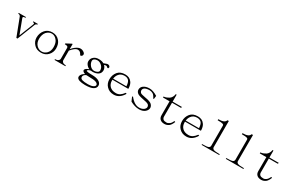

<svg xmlns="http://www.w3.org/2000/svg" viewBox="159 -2041 5182 3436"><g transform="rotate(30 2750.0 -323.5)"><path d="M52.7 -466.8V-483.4H202.1V-466.8Q171.9 -467.8 160.2 -460.9Q147.5 -453.1 154.3 -435.5L265.6 -140.6L381.8 -434.6Q386.7 -454.1 382.8 -460Q377 -467.8 355.5 -466.8V-483.4H447.3V-466.8Q418 -466.8 405.3 -434.6L263.7 -74.2H240.2L101.6 -435.5Q87.9 -466.8 52.7 -466.8Z M752.9 -483.4Q847.7 -483.4 904.3 -413.1Q951.2 -358.4 951.2 -263.7Q950.2 -181.6 893.6 -122.1Q838.9 -64.5 752.9 -64.5Q662.1 -64.5 608.4 -120.1Q548.8 -181.6 548.8 -263.7Q549.8 -355.5 606.4 -420.9Q661.1 -483.4 752.9 -483.4ZM599.6 -263.7Q599.6 -181.6 649.4 -131.8Q693.4 -88.9 752.9 -88.9Q808.6 -88.9 853.5 -132.8Q900.4 -180.7 900.4 -263.7Q900.4 -356.4 856.4 -406.2Q811.5 -459 752.9 -459Q693.4 -459 645.5 -408.2Q599.6 -352.5 599.6 -263.7Z M1101.6 -401.4Q1085.9 -410.2 1047.9 -410.2V-426.8L1156.2 -483.4H1167V-376Q1202.1 -421.9 1237.3 -445.3Q1292 -483.4 1328.1 -483.4Q1368.2 -484.4 1401.4 -460.9Q1429.7 -442.4 1430.7 -418.9Q1430.7 -398.4 1418 -385.7Q1406.2 -374 1388.7 -374Q1382.8 -375 1376 -390.6Q1348.6 -442.4 1301.8 -442.4Q1271.5 -443.4 1233.4 -414.1Q1199.2 -388.7 1167 -346.7V-150.4Q1167 -126 1188.5 -107.4Q1210.9 -90.8 1252.9 -90.8V-74.2H1029.3V-90.8Q1069.3 -90.8 1092.8 -108.4Q1116.2 -126 1116.2 -150.4V-374Q1114.3 -394.5 1101.6 -401.4Z M1605.5 26.4Q1551.8 7.8 1551.8 -30.3Q1551.8 -69.3 1595.7 -107.4Q1610.4 -119.1 1628.9 -128.9Q1613.3 -133.8 1604.5 -137.7Q1571.3 -156.2 1571.3 -177.7Q1572.3 -201.2 1608.4 -222.7Q1627 -234.4 1653.3 -241.2Q1627.9 -251 1609.4 -268.6Q1563.5 -309.6 1563.5 -357.4Q1563.5 -417 1610.4 -453.1Q1647.5 -484.4 1710 -484.4Q1775.4 -484.4 1814.5 -460Q1836.9 -468.8 1849.6 -472.7Q1877.9 -485.4 1895.5 -485.4Q1915 -484.4 1927.7 -474.6Q1943.4 -461.9 1943.4 -449.2Q1942.4 -437.5 1938.5 -430.7Q1933.6 -423.8 1927.7 -423.8Q1913.1 -423.8 1904.3 -436.5Q1894.5 -448.2 1877 -449.2Q1867.2 -449.2 1839.8 -440.4Q1881.8 -399.4 1881.8 -348.6Q1880.9 -292 1838.9 -262.7Q1792 -230.5 1723.6 -230.5Q1703.1 -230.5 1685.5 -233.4Q1624 -217.8 1625 -197.3Q1624 -178.7 1753.9 -177.7Q1828.1 -176.8 1880.9 -152.3Q1940.4 -121.1 1940.4 -67.4Q1940.4 -17.6 1889.6 11.7Q1838.9 42 1724.6 42Q1650.4 41 1605.5 26.4ZM1753.9 -120.1Q1696.3 -120.1 1660.2 -124Q1650.4 -121.1 1643.6 -117.2Q1602.5 -92.8 1602.5 -57.6Q1603.5 -21.5 1642.6 -8.8Q1680.7 3.9 1763.7 3.9Q1827.1 3.9 1865.2 -14.6Q1903.3 -34.2 1903.3 -58.6Q1903.3 -82 1871.1 -100.6Q1834 -120.1 1753.9 -120.1ZM1651.4 -301.8Q1689.5 -258.8 1737.3 -258.8Q1776.4 -258.8 1805.7 -277.3Q1831.1 -293.9 1831.1 -318.4Q1831.1 -372.1 1793 -410.2Q1750 -453.1 1699.2 -453.1Q1660.2 -452.1 1638.7 -436.5Q1614.3 -419.9 1614.3 -393.6Q1615.2 -346.7 1651.4 -301.8Z M2103.5 -127.9Q2051.8 -182.6 2051.8 -268.6Q2051.8 -357.4 2104.5 -421.9Q2155.3 -483.4 2255.9 -483.4Q2347.7 -483.4 2392.6 -420.9Q2424.8 -382.8 2430.7 -308.6V-286.1H2102.5V-268.6Q2103.5 -196.3 2148.4 -152.3Q2194.3 -108.4 2273.4 -108.4Q2316.4 -107.4 2355.5 -130.9Q2391.6 -154.3 2426.8 -202.1L2449.2 -194.3Q2374 -65.4 2253.9 -65.4Q2160.2 -65.4 2103.5 -127.9ZM2140.6 -401.4Q2111.3 -364.3 2104.5 -308.6H2378.9Q2375 -383.8 2348.6 -418.9Q2318.4 -456.1 2255.9 -456.1Q2179.7 -455.1 2140.6 -401.4Z M2918 -358.4H2904.3Q2876 -418.9 2842.8 -437.5Q2808.6 -456.1 2773.4 -456.1Q2708 -455.1 2674.8 -433.6Q2645.5 -412.1 2645.5 -381.8Q2645.5 -355.5 2664.1 -336.9Q2680.7 -319.3 2774.4 -303.7Q2874 -288.1 2909.2 -255.9Q2941.4 -224.6 2942.4 -186.5Q2942.4 -142.6 2900.4 -104.5Q2854.5 -64.5 2774.4 -64.5Q2686.5 -66.4 2594.7 -117.2L2558.6 -199.2L2572.3 -210Q2623 -145.5 2670.9 -118.2Q2716.8 -91.8 2761.7 -91.8Q2819.3 -91.8 2857.4 -119.1Q2890.6 -145.5 2890.6 -174.8Q2890.6 -205.1 2867.2 -223.6Q2840.8 -243.2 2747.1 -258.8Q2648.4 -277.3 2624 -303.7Q2593.8 -331.1 2594.7 -369.1Q2594.7 -418.9 2639.6 -451.2Q2685.5 -483.4 2759.8 -483.4Q2832 -484.4 2925.8 -425.8Z M3045.9 -462.9V-484.4Q3053.7 -485.4 3060.5 -484.4Q3107.4 -492.2 3155.3 -522.5Q3204.1 -558.6 3213.9 -628.9H3232.4V-485.4H3426.8L3416 -462.9H3232.4V-173.8Q3233.4 -143.6 3254.9 -123Q3275.4 -105.5 3323.2 -105.5Q3353.5 -105.5 3383.8 -128.9Q3412.1 -150.4 3435.5 -201.2L3455.1 -192.4Q3427.7 -121.1 3391.6 -94.7Q3350.6 -64.5 3299.8 -64.5Q3244.1 -65.4 3213.9 -92.8Q3181.6 -121.1 3181.6 -173.8V-462.9Z M3603.5 -127.9Q3551.8 -182.6 3551.8 -268.6Q3551.8 -357.4 3604.5 -421.9Q3655.3 -483.4 3755.9 -483.4Q3847.7 -483.4 3892.6 -420.9Q3924.8 -382.8 3930.7 -308.6V-286.1H3602.5V-268.6Q3603.5 -196.3 3648.4 -152.3Q3694.3 -108.4 3773.4 -108.4Q3816.4 -107.4 3855.5 -130.9Q3891.6 -154.3 3926.8 -202.1L3949.2 -194.3Q3874 -65.4 3753.9 -65.4Q3660.2 -65.4 3603.5 -127.9ZM3640.6 -401.4Q3611.3 -364.3 3604.5 -308.6H3878.9Q3875 -383.8 3848.6 -418.9Q3818.4 -456.1 3755.9 -456.1Q3679.7 -455.1 3640.6 -401.4Z M4302.7 -105.5Q4332 -90.8 4432.6 -90.8V-74.2H4068.4V-90.8Q4173.8 -90.8 4200.2 -105.5Q4225.6 -120.1 4225.6 -146.5V-564.5Q4224.6 -583 4206.1 -589.8Q4182.6 -599.6 4096.7 -599.6V-621.1Q4166 -621.1 4205.1 -638.7Q4237.3 -654.3 4249 -687.5H4276.4V-146.5Q4276.4 -121.1 4302.7 -105.5Z M4802.7 -105.5Q4832 -90.8 4932.6 -90.8V-74.2H4568.4V-90.8Q4673.8 -90.8 4700.2 -105.5Q4725.6 -120.1 4725.6 -146.5V-564.5Q4724.6 -583 4706.1 -589.8Q4682.6 -599.6 4596.7 -599.6V-621.1Q4666 -621.1 4705.1 -638.7Q4737.3 -654.3 4749 -687.5H4776.4V-146.5Q4776.4 -121.1 4802.7 -105.5Z M5045.9 -462.9V-484.4Q5053.7 -485.4 5060.5 -484.4Q5107.4 -492.2 5155.3 -522.5Q5204.1 -558.6 5213.9 -628.9H5232.4V-485.4H5426.8L5416 -462.9H5232.4V-173.8Q5233.4 -143.6 5254.9 -123Q5275.4 -105.5 5323.2 -105.5Q5353.5 -105.5 5383.8 -128.9Q5412.1 -150.4 5435.5 -201.2L5455.1 -192.4Q5427.7 -121.1 5391.6 -94.7Q5350.6 -64.5 5299.8 -64.5Q5244.1 -65.4 5213.9 -92.8Q5181.6 -121.1 5181.6 -173.8V-462.9Z"/></g></svg>

Font: BabelStone Sani Yi
Style: Regular
Weight: 400
Designer: Andrew West
Foundry: BabelStone
Version: Version 1.00 November 22, 2015, initial release